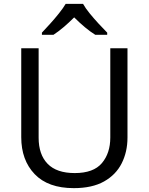

<svg xmlns="http://www.w3.org/2000/svg" viewBox="-20 -1057 771 994"><path d="M640 -345Q640 -271 610 -211.5Q580 -152 518.5 -117.5Q457 -83 362 -83Q229 -83 159.5 -155.5Q90 -228 90 -347V-807H180V-344Q180 -257 226.5 -209Q273 -161 367 -161Q464 -161 507.5 -212.5Q551 -264 551 -345V-807H640ZM410 -1037Q422 -1015 444.5 -987.5Q467 -960 491.5 -933.5Q516 -907 535 -888V-877H473Q447 -893 419 -916.5Q391 -940 364 -967Q337 -940 310 -917Q283 -894 257 -877H197V-888Q216 -908 239.5 -934Q263 -960 285 -987.5Q307 -1015 320 -1037Z"/></svg>

Font: Noto Sans Telugu UI
Style: Regular
Weight: 400
Designer: Jelle Bosma - Monotype Design Team
Foundry: Monotype Imaging Inc.
Version: Version 2.005; ttfautohint (v1.8.4.7-5d5b)